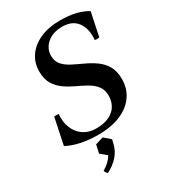

<svg xmlns="http://www.w3.org/2000/svg" viewBox="-228 -825 1047 1182"><g transform="rotate(-30 295.5 -233.5)"><path d="M246 14Q181 14 125.5 2Q70 -10 29 -32L68 -219Q84 -222 100 -219Q95 -163 113 -119.5Q131 -76 168 -51Q205 -26 255 -26Q314 -26 351.5 -45Q389 -64 406 -95Q423 -126 423 -163Q423 -206 401.5 -233Q380 -260 346.5 -279Q313 -298 275 -315.5Q237 -333 203.5 -356.5Q170 -380 148.5 -415Q127 -450 127 -505Q127 -567 160 -614Q193 -661 253 -687.5Q313 -714 394 -714Q459 -714 506.5 -702Q554 -690 587 -669L552 -502Q536 -499 520 -502Q527 -579 493 -626.5Q459 -674 387 -674Q319 -674 278.5 -638.5Q238 -603 238 -552Q238 -513 260 -488Q282 -463 317 -445Q352 -427 391.5 -409Q431 -391 466 -366.5Q501 -342 523 -305Q545 -268 545 -211Q545 -145 510 -94Q475 -43 408.5 -14.5Q342 14 246 14ZM262 41 307 80 300 109Q289 156 257 190.5Q225 225 181 247Q168 237 165 222Q190 207 208 190Q226 173 237 153L193 117L206 58Z"/></g></svg>

Font: Poltawski Nowy Medium
Style: Italic
Weight: 500
Italic angle: -12°
Version: Version 1.001;gftools[0.9.25]